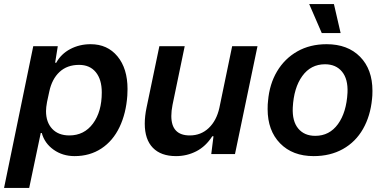

<svg xmlns="http://www.w3.org/2000/svg" viewBox="-42 -760 1895 947"><path d="M122 -532H243L230 -451L235 -450Q259 -494 304.5 -518Q350 -542 405 -542Q488 -542 537.5 -482Q587 -422 587 -321Q587 -300 586 -289Q580 -201 547.5 -133Q515 -65 458 -27.5Q401 10 326 10Q267 10 222.5 -21.5Q178 -53 164 -104H159L102 167H-22ZM460 -304Q460 -368 430.5 -404Q401 -440 348 -440Q289 -440 251.5 -405Q214 -370 201 -308L190 -257Q185 -230 185 -212Q185 -157 215.5 -124.5Q246 -92 300 -92Q373 -92 416.5 -150.5Q460 -209 460 -304Z M672 -150Q672 -187 681 -230L744 -532H869L809 -243Q803 -213 803 -188Q803 -92 894 -92Q949 -92 987.5 -128.5Q1026 -165 1040 -228L1103 -532H1228L1117 0H1000L1011 -88H1005Q973 -38 926.5 -14Q880 10 826 10Q752 10 712 -31Q672 -72 672 -150Z M1278 -222Q1278 -248 1280 -262Q1287 -345 1324.5 -408Q1362 -471 1424.5 -506.5Q1487 -542 1569 -542Q1673 -542 1734 -480Q1795 -418 1795 -312Q1795 -286 1793 -272Q1785 -188 1748.5 -124Q1712 -60 1649.5 -25Q1587 10 1505 10Q1401 10 1339.5 -53Q1278 -116 1278 -222ZM1672 -303Q1675 -370 1645 -406.5Q1615 -443 1561 -443Q1491 -443 1449 -385Q1407 -327 1402 -229Q1399 -162 1429 -126Q1459 -90 1513 -90Q1583 -90 1625 -148Q1667 -206 1672 -303ZM1483 -740H1605L1638 -597H1545Z"/></svg>

Font: Mona Sans SemiBold
Style: Italic
Weight: 600
Italic angle: -11.7°
Designer: Deni Anggara
Foundry: GitHub
Version: Version 2.000